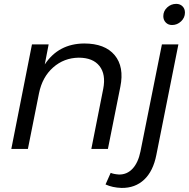

<svg xmlns="http://www.w3.org/2000/svg" viewBox="-20 -750 953 967"><path d="M404 -531Q508.5 -531 557.5 -472.2Q606.5 -413.5 586 -312.5L523.5 0H440L500 -303Q514 -375.5 481 -417.5Q448 -459.5 376.5 -459.5Q302 -458.5 247.5 -410.2Q193 -362 176.5 -280.5L120.5 0H37L141 -526.5H225L205.5 -425.5Q274.5 -530 404 -531ZM511.5 179 537.5 120.5Q551.5 127 579.5 129Q620 129.5 648 99.2Q676 69 687.5 12.5L795.5 -526.5H878.5L767.5 30Q751.5 112 706 154.8Q660.5 197.5 592 196.5Q546.5 195 511.5 179ZM867.5 -730.5Q887 -730.5 899.2 -718.2Q911.5 -706 911.5 -686.5Q911.5 -661 892 -642.5Q872.5 -624 846.5 -624Q827 -624 814.8 -636.8Q802.5 -649.5 802.5 -668.5Q802.5 -694.5 822 -712.5Q841.5 -730.5 867.5 -730.5Z"/></svg>

Font: Argentum Sans Light
Style: Italic
Weight: 300
Italic angle: -11.3°
Designer: Julieta Ulanovsky (font), Owen Earl (portions from Jones font), Cristiano Sobral (main changes and remaster)
Foundry: Julieta Ulanovsky (font), Owen Earl (portions from Jones font), Cristiano Sobral (main changes and remaster)
Version: Version 3.127